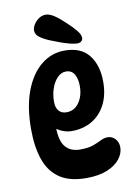

<svg xmlns="http://www.w3.org/2000/svg" viewBox="-90 -855 647 920"><g transform="rotate(-10 234.0 -394.5)"><path d="M255 8Q174 8 125.5 -25Q77 -58 55.5 -120Q34 -182 34 -268Q34 -377 63 -453.5Q92 -530 142.5 -571Q193 -612 257 -612Q337 -612 375.5 -562.5Q414 -513 414 -433Q414 -369 390 -322.5Q366 -276 323.5 -251Q281 -226 225 -226Q200 -226 175.5 -237Q151 -248 132 -267L156 -308Q153 -284 153 -260Q153 -191 178 -161.5Q203 -132 249 -132Q290 -132 314 -141Q338 -150 354.5 -158.5Q371 -167 388 -167Q402 -167 413.5 -160Q425 -153 432.5 -140Q440 -127 440 -109Q440 -80 419 -53Q398 -26 357 -9Q316 8 255 8ZM216 -319Q254 -319 277 -351.5Q300 -384 300 -432Q300 -467 287 -489.5Q274 -512 246 -512Q223 -512 204.5 -493Q186 -474 175.5 -444Q165 -414 165 -379Q165 -350 178.5 -334.5Q192 -319 216 -319ZM351 -657Q351 -648 344 -641.5Q337 -635 323 -635Q310 -635 288.5 -640.5Q267 -646 242 -655Q217 -664 193 -674Q165 -686 147.5 -699.5Q130 -713 130 -732Q130 -745 139 -760Q148 -775 163.5 -786Q179 -797 198 -797Q216 -797 239 -782Q262 -767 292 -738Q319 -713 335 -693Q351 -673 351 -657Z"/></g></svg>

Font: DynaPuff Condensed
Style: Regular
Weight: 400
Width: 3
Designer: Toshi Omagari, Jennifer Daniel
Foundry: Google Fonts
Version: Version 2.000